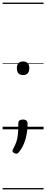

<svg xmlns="http://www.w3.org/2000/svg" viewBox="-20 -989 353 1468"><path d="M156 -415Q133 -415 121 -428.5Q109 -442 109 -467Q109 -493 121 -506Q133 -519 156 -519Q180 -519 192 -506Q204 -493 204 -467Q204 -442 192 -428.5Q180 -415 156 -415ZM105 186Q96 186 85.5 179.5Q75 173 75 164Q75 160 77.5 155.5Q80 151 83 145Q99 115 106.5 91Q114 67 117 36Q120 5 120 -46Q120 -60 128.5 -67.5Q137 -75 155 -75Q174 -75 182.5 -66.5Q191 -58 191 -44Q191 -5 184.5 33.5Q178 72 164 107Q150 142 127 171Q123 177 117.5 181.5Q112 186 105 186ZM0 449H313V459H0ZM0 -20H313V0H0ZM0 -505H313V-500H0ZM0 -969H313V-959H0Z"/></svg>

Font: Playwrite IT Trad Guides
Style: Regular
Weight: 400
Designer: Veronika Burian, José Scaglione
Foundry: TypeTogether
Version: Version 1.003